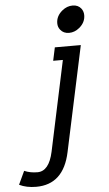

<svg xmlns="http://www.w3.org/2000/svg" viewBox="-202 -775 604 1061"><g transform="rotate(-5 99.5 -244.0)"><path d="M210.4 -585Q179.2 -585 162.1 -606.9Q149.4 -622.1 149.4 -643.6Q149.4 -683.6 184.6 -712.4Q210.9 -733.9 242.2 -733.9Q272.9 -733.9 289.6 -712.4Q301.8 -696.3 301.8 -675.3Q301.8 -635.3 267.6 -606.9Q241.2 -585 210.4 -585ZM-44.9 246.6Q-98.6 246.6 -138.7 227.1L-104 152.8Q-71.8 167 -30.8 167Q33.2 167 56.2 61L162.6 -439H108.9L124.5 -512.2H268.6L144 70.8Q106.9 246.6 -44.9 246.6Z"/></g></svg>

Font: Cadman
Style: Italic
Weight: 400
Italic angle: -12°
Designer: Paul James MIller
Foundry: High-Logic / Made with FontCreator
Version: Version 2.114;March 28, 2021;FontCreator 13.0.0.2683 64-bit